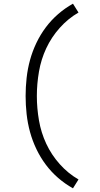

<svg xmlns="http://www.w3.org/2000/svg" viewBox="-20 -861 540 1042"><path d="M376 161Q333 137 295.5 104.5Q258 72 228.5 32.5Q199 -7 177.5 -52Q156 -97 143 -144.5Q130 -192 124.5 -241.5Q119 -291 119 -340Q119 -389 124.5 -438.5Q130 -488 143 -535.5Q156 -583 177.5 -628Q199 -673 228.5 -712.5Q258 -752 295.5 -784.5Q333 -817 376 -841L406 -793Q349 -760 304 -709.5Q259 -659 231 -599Q203 -539 191.5 -472.5Q180 -406 180 -340Q180 -274 191.5 -207.5Q203 -141 231 -81Q259 -21 304 29.5Q349 80 406 113Z"/></svg>

Font: Iosevka Term Curly Light
Style: Regular
Weight: 300
Designer: Belleve Invis
Foundry: Belleve Invis
Version: Version 32.3.0